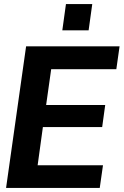

<svg xmlns="http://www.w3.org/2000/svg" viewBox="-20 -929 611 949"><path d="M10 0 109 -700H571L555 -587H233L208 -410H500L485 -301H192L166 -112H489L473 0ZM288 -779 306 -909H436L418 -779Z"/></svg>

Font: Host Grotesk Black
Style: Italic
Weight: 900
Italic angle: -8°
Designer: Doğukan Karapınar based on Poppins by Indian Type Foundry, Jonny Pinhorn
Foundry: Element Type
Version: Version 1.000; ttfautohint (v1.8.4.7-5d5b);gftools[0.9.33]